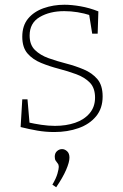

<svg xmlns="http://www.w3.org/2000/svg" viewBox="-20 -550 518 810"><path d="M105 -400Q105 -361 127.5 -339Q150 -317 185 -304.5Q220 -292 259 -282Q298 -272 333.5 -257Q369 -242 391 -216Q413 -190 413 -143Q413 -93 385.5 -59.5Q358 -26 311.5 -9.5Q265 7 209 7Q172 7 137.5 1Q103 -5 67 -14L74 -131H96L105 -26L98 -34Q124 -28 154 -23.5Q184 -19 212 -19Q259 -19 297 -32Q335 -45 358 -72Q381 -99 381 -138Q381 -179 359 -201.5Q337 -224 301.5 -237Q266 -250 227.5 -260Q189 -270 153.5 -284.5Q118 -299 96 -324.5Q74 -350 74 -395Q74 -442 98.5 -471.5Q123 -501 164 -515.5Q205 -530 252 -530Q282 -530 319.5 -523.5Q357 -517 395 -502L392 -408H369L355 -495L363 -485Q307 -503 251 -503Q190 -503 147.5 -478Q105 -453 105 -400ZM217 240 201 229Q217 202 222.5 182Q228 162 228 154Q228 145 223.5 139.5Q219 134 215 128Q211 122 211 111Q211 96 220.5 87.5Q230 79 242 79Q253 79 263 88Q273 97 273 115Q273 134 259 166.5Q245 199 217 240Z"/></svg>

Font: Bitter Thin ExtraLight
Style: Regular
Weight: 250
Version: Version 2.002